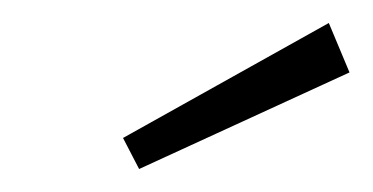

<svg xmlns="http://www.w3.org/2000/svg" viewBox="-20 -795 324 167"><path d="M266 -775 284 -732 101 -648 87 -675Z"/></svg>

Font: Fira Sans Condensed ExtraLight
Style: Italic
Weight: 275
Width: 3
Italic angle: -8°
Designer: Carrois Corporate & Edenspiekermann AG
Foundry: Carrois Corporate GbR & Edenspiekermann AG
Version: Version 4.203